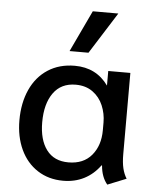

<svg xmlns="http://www.w3.org/2000/svg" viewBox="-53 -784 679 839"><g transform="rotate(5 286.5 -364.5)"><path d="M42 -237Q42 -313 68.5 -371.5Q95 -430 145 -462.5Q195 -495 263 -495Q357 -495 410 -421V-485H507V-129Q507 -92 513 -67Q519 -42 531 -23L449 10Q423 -21 419 -71L417 -72Q388 -32 347 -11Q306 10 255 10Q191 10 142.5 -21.5Q94 -53 68 -109Q42 -165 42 -237ZM409 -225V-259Q409 -298 394 -333.5Q379 -369 348.5 -391Q318 -413 274 -413Q210 -413 176 -365.5Q142 -318 142 -237Q142 -160 175 -116Q208 -72 271 -72Q337 -72 373 -115Q409 -158 409 -225ZM320 -739H432L317 -557H234Z"/></g></svg>

Font: Niramit Medium
Style: Regular
Weight: 500
Designer: Katatrad Aksorn Co.,Ltd.
Foundry: Cadson Demak Co.,Ltd.
Version: Version 1.000; ttfautohint (v1.6)